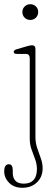

<svg xmlns="http://www.w3.org/2000/svg" viewBox="-46 -643 264 910"><path d="M97.5 -548.5Q81.5 -548.5 70.8 -559.2Q60 -570 60 -585.5Q60 -601.5 70.8 -612.2Q81.5 -623 97.5 -623Q113.5 -623 124.2 -612.5Q135 -602 135 -586Q135 -570 124.2 -559.2Q113.5 -548.5 97.5 -548.5ZM122 6.5Q122 34.5 130.5 59.2Q139 84 147.5 107.5Q156 131 156 154.5Q156 196 129 221.5Q102 247 60 247Q20.5 247 -2.8 223.5Q-26 200 -26 169.5Q-26 135.5 -4 135.5Q14.5 135.5 14.5 164.5V177Q14.5 200 27.2 213.8Q40 227.5 67.5 227.5Q129 226.5 129 158Q129 134.5 120.5 111.8Q112 89 103.5 65.2Q95 41.5 95 15.5V-366.5Q95 -387.5 76 -387.5H33.5Q19 -387.5 19 -397.5Q19 -405.5 33 -409.5L80.5 -423.5Q98 -428.5 105.5 -428.5Q122 -428.5 122 -410.5Z"/></svg>

Font: Fraunces 144pt S100 Thin
Style: Regular
Weight: 100
Version: Version 1.000; ttfautohint (v1.8.3)